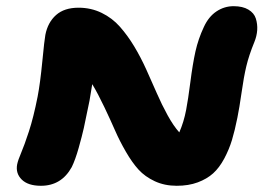

<svg xmlns="http://www.w3.org/2000/svg" viewBox="-20 -640 856 618"><path d="M111.8 -42Q70.3 -42 50 -62Q29.8 -82 35.2 -110.8Q38.1 -125 48.1 -148.2Q58.1 -171.4 73 -216.8Q87.9 -262.2 101.1 -329.1Q109.4 -372.1 116.2 -442.4Q123 -512.7 126 -527.8Q133.8 -567.9 160.4 -591.6Q187 -615.2 232.9 -615.2Q272.9 -615.2 307.1 -598.6Q341.3 -582 366.2 -553.7Q391.1 -525.4 412.1 -490.5Q433.1 -455.6 451.2 -415.5Q469.2 -375.5 484.9 -339.6Q500.5 -303.7 519.5 -269Q538.6 -234.4 557.1 -213.9Q571.8 -247.6 579.1 -286.1Q585.4 -318.8 592.8 -376.2Q600.1 -433.6 609.1 -474.4Q618.2 -515.1 636.2 -553.2Q651.4 -586.4 676.8 -603.3Q702.1 -620.1 731.9 -620.1Q761.2 -620.1 779.5 -609.1Q797.9 -598.1 803.5 -580.3Q809.1 -562.5 807.9 -543.2Q806.6 -523.9 798.8 -504.9Q781.2 -461.9 772.9 -427Q764.6 -392.1 757.6 -342.3Q750.5 -292.5 744.1 -261.2Q735.8 -219.7 726.6 -189.2Q717.3 -158.7 701.7 -129.4Q686 -100.1 666 -82Q646 -64 616.5 -53Q586.9 -42 548.8 -42Q509.8 -42 478.3 -56.6Q446.8 -71.3 426 -94Q405.3 -116.7 385 -151.9Q364.7 -187 350.6 -219.5Q336.4 -252 315.9 -295.2Q295.4 -338.4 276.9 -369.1Q270 -329.1 268.1 -315.9Q255.4 -253.4 249.8 -228Q244.1 -202.6 233.2 -163.8Q222.2 -125 210.9 -102.1Q177.7 -42 111.8 -42Z"/></svg>

Font: Shantell Sans Irregular
Style: Italic
Weight: 800
Italic angle: -11.31°
Designer: Stephen Nixon, Anya Danilova, Shantell Martin
Foundry: Arrow Type
Version: Version 1.006;[9816181b4]